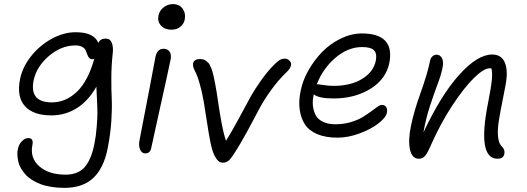

<svg xmlns="http://www.w3.org/2000/svg" viewBox="-20 -723 2555 930"><path d="M292 187Q257.8 187 227.8 182.1Q197.8 177.2 175.3 168.5Q152.8 159.7 134 147.7Q115.2 135.7 103 121.8Q90.8 107.9 81.5 92.3Q72.3 76.7 68.8 60.5Q65.4 44.4 64.2 28.6Q63 12.7 66.9 -2Q70.8 -22.9 85.7 -38.6Q100.6 -54.2 117.2 -54.2Q143.1 -54.2 137.2 -22Q124 42 170.4 82.5Q216.8 123 296.9 123Q357.9 123 389.9 86.7Q421.9 50.3 437 -24.9Q445.3 -65.4 448.5 -109.6Q451.7 -153.8 451.9 -173.1Q452.1 -192.4 449.5 -245.8Q446.8 -299.3 446.8 -303.2Q407.7 -233.9 351.8 -199Q295.9 -164.1 229 -164.1Q141.1 -164.1 100.6 -209Q60.1 -253.9 77.1 -339.8Q88.9 -398.4 130.6 -450.9Q172.4 -503.4 230.5 -535.2Q288.6 -566.9 346.2 -566.9Q436 -566.9 456.1 -515.1Q465.3 -536.1 492.2 -536.1Q513.7 -536.1 521.7 -515.1Q529.8 -494.1 525.9 -462.9Q519.5 -406.7 519.3 -346.9Q519 -287.1 521.2 -244.6Q523.4 -202.1 519.3 -137.2Q515.1 -72.3 501 -2Q481.9 92.3 431.2 139.6Q380.4 187 292 187ZM143.1 -335Q121.1 -227.1 231 -227.1Q297.9 -227.1 351.8 -277.8Q405.8 -328.6 437 -439Q436 -438.5 434.3 -437.7Q432.6 -437 431.2 -436.5Q429.7 -436 428.2 -436Q417.5 -436 411.6 -442.9Q405.8 -449.7 402.6 -459.7Q399.4 -469.7 394.8 -479.5Q390.1 -489.3 377.9 -496.1Q365.7 -502.9 345.2 -502.9Q276.9 -502.9 217.3 -452.1Q157.7 -401.4 143.1 -335Z M810.5 -579.1Q778.3 -579.1 760 -598.9Q741.7 -618.7 747.6 -647.9Q752 -670.9 772 -687Q792 -703.1 816.9 -703.1Q849.6 -703.1 865.2 -680.2Q880.9 -657.2 874.5 -627Q871.1 -608.9 854.2 -594Q837.4 -579.1 810.5 -579.1ZM683.6 20Q666.5 20 658.4 0.7Q650.4 -18.6 655.8 -43.9Q681.2 -172.9 703.9 -293Q726.6 -413.1 732.9 -446.8Q741.2 -486.8 772 -486.8Q791 -486.8 801 -473.4Q811 -460 806.6 -436Q798.3 -394 759.5 -220Q720.7 -45.9 712.9 -7.8Q708 20 683.6 20Z M1059.6 64.9Q1046.4 64.9 1037.1 56.4Q1027.8 47.9 1017.6 27.8Q1007.3 5.9 999.3 -33.7Q991.2 -73.2 981.4 -138.7Q971.7 -204.1 966.8 -231Q957.5 -283.2 946.5 -320.3Q935.5 -357.4 928.5 -370.4Q921.4 -383.3 917.5 -394.5Q913.6 -405.8 915.5 -417Q917 -425.3 925.3 -431.2Q933.6 -437 947.8 -437Q956.5 -437 964.4 -435.1Q972.2 -433.1 978.3 -428Q984.4 -422.9 989 -418.7Q993.7 -414.6 997.8 -404.8Q1002 -395 1004.4 -389.9Q1006.8 -384.8 1010.3 -371.3Q1013.7 -357.9 1014.9 -352.8Q1016.1 -347.7 1019.3 -331.5Q1022.5 -315.4 1023.4 -311Q1028.8 -283.2 1037.1 -225.8Q1045.4 -168.5 1054.2 -122.1Q1063 -75.7 1074.7 -41Q1101.6 -84 1134.8 -145.3Q1168 -206.5 1189.9 -247.1Q1211.9 -287.6 1245.1 -334.5Q1278.3 -381.3 1314.5 -416Q1324.7 -425.3 1329.8 -429.2Q1335 -433.1 1342.5 -436Q1350.1 -439 1359.4 -439Q1373 -439 1382.6 -428.7Q1392.1 -418.5 1389.6 -407.2Q1387.2 -392.6 1370.6 -376Q1326.7 -334 1291.3 -284.2Q1255.9 -234.4 1234.4 -193.1Q1212.9 -151.9 1178 -87.4Q1143.1 -22.9 1108.4 29.8Q1095.2 49.3 1084.7 57.1Q1074.2 64.9 1059.6 64.9Z M1615.2 -56.2Q1557.1 -56.2 1516.8 -73.2Q1476.6 -90.3 1456.8 -120.8Q1437 -151.4 1431.4 -193.6Q1425.8 -235.8 1437 -286.1Q1446.8 -334.5 1474.4 -383.1Q1502 -431.6 1540.5 -471.4Q1579.1 -511.2 1630.4 -536.1Q1681.6 -561 1733.4 -561Q1811.5 -561 1845.5 -525.9Q1879.4 -490.7 1866.2 -419.9Q1850.6 -340.3 1774.9 -293.2Q1699.2 -246.1 1596.2 -246.1Q1523.4 -246.1 1500 -266.1Q1492.7 -236.3 1495.8 -209.7Q1499 -183.1 1510 -163.6Q1521 -144 1545.4 -132.6Q1569.8 -121.1 1605 -121.1Q1643.1 -121.1 1677 -130.9Q1710.9 -140.6 1733.9 -154.3Q1756.8 -168 1775.1 -181.6Q1793.5 -195.3 1807.4 -205.1Q1821.3 -214.8 1830.1 -214.8Q1843.8 -214.8 1850.6 -204.6Q1857.4 -194.3 1854 -176.8Q1849.1 -153.3 1813 -125.2Q1776.9 -97.2 1721.7 -76.7Q1666.5 -56.2 1615.2 -56.2ZM1520 -314.9Q1523.9 -314.9 1547.4 -311Q1570.8 -307.1 1596.2 -307.1Q1678.2 -307.1 1733.6 -340.6Q1789.1 -374 1800.3 -429.2Q1807.1 -462.9 1792 -479Q1776.9 -495.1 1734.4 -495.1Q1665.5 -495.1 1604.7 -443.1Q1543.9 -391.1 1514.2 -314Z M2390.1 45.9Q2289.6 45.9 2344.7 -228Q2359.4 -302.7 2362.5 -338.6Q2365.7 -374.5 2359.9 -392.1H2351.1Q2323.7 -392.1 2275.9 -345.5Q2228 -298.8 2171.6 -213.1Q2115.2 -127.4 2070.8 -27.8Q2051.3 17.6 2039.3 31.7Q2027.3 45.9 2008.8 45.9Q1975.6 45.9 1965.8 1Q1956.1 -43.9 1970.7 -113.8Q1984.9 -183.6 2017.8 -275.1Q2050.8 -366.7 2063 -428.2Q2065.4 -441.4 2074.2 -449.7Q2083 -458 2095.7 -458Q2111.3 -458 2120.6 -441.7Q2129.9 -425.3 2123 -392.1Q2116.7 -360.4 2098.9 -313.5Q2081.1 -266.6 2061.8 -207Q2042.5 -147.5 2030.8 -81.1Q2115.7 -262.2 2204.3 -360.6Q2293 -459 2363.8 -459Q2409.7 -459 2426 -418.2Q2442.4 -377.4 2427.7 -305.2Q2398.4 -158.7 2394 -122.6Q2384.8 -43.9 2408.2 -16.1Q2409.7 -14.6 2411.1 -13.2Q2427.2 2.9 2422.9 22.9Q2418 45.9 2390.1 45.9Z"/></svg>

Font: Shantell Sans Bouncy
Style: Italic
Weight: 300
Italic angle: -11.31°
Designer: Stephen Nixon, Anya Danilova, Shantell Martin
Foundry: Arrow Type
Version: Version 1.006;[9816181b4]